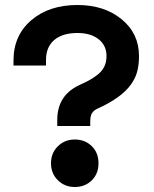

<svg xmlns="http://www.w3.org/2000/svg" viewBox="-20 -734 618 768"><path d="M341 -230H209V-254Q209 -352 296 -393L313 -401Q361 -423 383.5 -447.5Q406 -472 406 -510Q406 -552 374.5 -577Q343 -602 290 -602Q230 -602 197 -574Q164 -546 164 -494V-472H34V-492Q34 -592 105 -653Q176 -714 290 -714Q397 -714 466.5 -657Q536 -600 536 -510Q536 -449 514 -412Q482 -354 390 -309L373 -301Q355 -293 348 -281.5Q341 -270 341 -248ZM279 14Q239 14 211.5 -13Q184 -40 184 -81Q184 -122 211.5 -149Q239 -176 279 -176Q320 -176 347 -149.5Q374 -123 374 -81Q374 -39 347 -12.5Q320 14 279 14Z"/></svg>

Font: Rootstock Sans Headline
Style: Bold
Weight: 700
Designer: Florian Karsten
Foundry: Florian Karsten
Version: Version 2.000;FEAKit 1.0